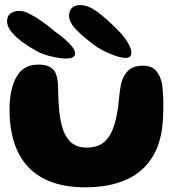

<svg xmlns="http://www.w3.org/2000/svg" viewBox="-20 -722 730 776"><path d="M325 35Q248 35 190.5 14.5Q133 -6 94.8 -46.2Q56.5 -86.5 37.5 -145.2Q18.5 -204 18.5 -280Q18.5 -300 20.2 -319Q22 -338 26 -355.5Q30 -373 35.5 -387.5Q49 -424.5 73.8 -442.8Q98.5 -461 133.5 -461Q168 -461 184.8 -449.5Q201.5 -438 207.2 -420.8Q213 -403.5 214 -386.5Q214.5 -375.5 214.8 -363Q215 -350.5 215.5 -337.8Q216 -325 216.5 -313Q217 -301 218 -291Q221.5 -239.5 233.2 -202.5Q245 -165.5 268.5 -145.5Q292 -125.5 330.5 -125.5Q367.5 -125.5 391.8 -141.2Q416 -157 430.8 -188.2Q445.5 -219.5 453.5 -266Q456.5 -281 458.2 -295.8Q460 -310.5 461.2 -325Q462.5 -339.5 464.5 -354.5Q466.5 -369.5 469.5 -384Q478 -417 498.2 -436.8Q518.5 -456.5 558 -456.5Q592 -456.5 609.8 -437Q627.5 -417.5 635 -384Q637 -368.5 638.2 -351.8Q639.5 -335 640 -318Q640.5 -301 640.2 -283.5Q640 -266 639 -249Q635.5 -152 597 -89Q558.5 -26 489.8 4.5Q421 35 325 35ZM245.5 -485.5Q225 -485.5 194.2 -492.2Q163.5 -499 137.5 -510.5Q104.5 -528 75 -549Q45.5 -570 27 -592.2Q8.5 -614.5 8.5 -636Q8.5 -657 22.2 -667.5Q36 -678 59 -678Q76.5 -678 101.2 -665.2Q126 -652.5 153 -633.2Q180 -614 204 -593Q222 -581 240.2 -565.2Q258.5 -549.5 271 -534Q283.5 -518.5 283.5 -506Q283.5 -496 275 -490.8Q266.5 -485.5 245.5 -485.5ZM488 -488Q474 -488 454 -494Q434 -500 413 -509.8Q392 -519.5 375 -530Q325 -565 292 -598Q259 -631 259 -658Q259 -678.5 270.8 -690Q282.5 -701.5 303.5 -701.5Q337 -701.5 375.2 -672.8Q413.5 -644 455.5 -601Q477 -580.5 494 -554Q511 -527.5 511 -509Q511 -499.5 505.8 -493.8Q500.5 -488 488 -488Z"/></svg>

Font: Gluten Thin SemiBold
Style: Regular
Weight: 600
Version: Version 1.300